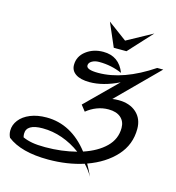

<svg xmlns="http://www.w3.org/2000/svg" viewBox="-165 -1010 1069 1168"><g transform="rotate(15 369.5 -426.5)"><path d="M712 -310Q712 -211 646.5 -139Q581 -67 472 -28Q490 4 509 45Q486 6 458 -23Q356 10 236 10Q65 10 -22 -58Q-32 -78 -32 -101Q-32 -137 -8 -168Q16 -199 60 -217Q104 -235 162 -235Q240 -235 307 -199Q374 -163 429 -92Q516 -121 567 -171Q618 -221 618 -291Q618 -332 590.5 -356Q563 -380 513 -380Q475 -380 440 -366.5Q405 -353 376 -329L347 -366L541 -558Q442 -510 357 -510Q300 -510 269.5 -530.5Q239 -551 239 -587Q239 -641 284 -675.5Q329 -710 392 -710Q491 -710 528 -614Q460 -644 383 -644Q356 -644 337.5 -633Q319 -622 319 -605Q319 -578 393 -578Q551 -578 733 -700H771L518 -447Q536 -450 557 -450Q628 -450 670 -412Q712 -374 712 -310ZM395 -82Q341 -122 280 -143.5Q219 -165 156 -165Q54 -165 54 -104Q54 -94 57 -82Q83 -70 116 -64Q149 -58 199 -58Q302 -58 395 -82ZM526 -750H446L382 -898L501 -810L662 -898Z"/></g></svg>

Font: Srisakdi
Style: Bold
Weight: 700
Designer: Cadson Demak Co.,Ltd.
Foundry: Cadson Demak Co.,Ltd.
Version: Version 1.000